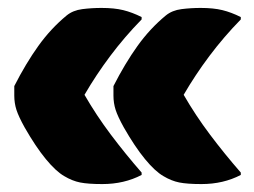

<svg xmlns="http://www.w3.org/2000/svg" viewBox="-20 -542 640 484"><path d="M337 -107V-101Q293 -78 238 -78Q202 -78 182 -82Q162 -86 142 -98Q121 -110 95.5 -141Q70 -172 42 -221Q27 -248 21.5 -265Q16 -282 16 -301V-325Q45 -382 76.5 -426Q108 -470 148 -503Q164 -516 187.5 -519Q211 -522 236 -522Q268 -522 290.5 -516.5Q313 -511 337 -499V-493Q294 -449 258 -401Q222 -353 193 -303Q223 -251 259.5 -202.5Q296 -154 337 -107ZM587 -107V-101Q543 -78 488 -78Q452 -78 432 -82Q412 -86 392 -98Q371 -110 345.5 -141Q320 -172 292 -221Q277 -248 271.5 -265Q266 -282 266 -301V-325Q295 -382 326.5 -426Q358 -470 398 -503Q414 -516 437.5 -519Q461 -522 486 -522Q518 -522 540.5 -516.5Q563 -511 587 -499V-493Q544 -449 508 -401Q472 -353 443 -303Q473 -251 509.5 -202.5Q546 -154 587 -107Z"/></svg>

Font: Recursive Sn Csl St XBk
Style: Regular
Weight: 1000
Version: Version 1.079;hotconv 1.0.112;makeotfexe 2.5.65598; ttfautoh